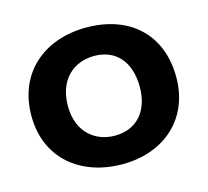

<svg xmlns="http://www.w3.org/2000/svg" viewBox="-83 -619 781 722"><g transform="rotate(-15 307.5 -258.0)"><path d="M310 8C473 8 589 -95 589 -256C589 -427 474 -524 310 -524C144 -524 25 -422 25 -256C25 -89 148 8 310 8ZM167 -256C167 -358 230 -413 311 -413C392 -413 447 -358 447 -256C447 -165 397 -103 310 -103C231 -103 167 -157 167 -256Z"/></g></svg>

Font: Vanilla Cream Black
Style: Regular
Weight: 900
Designer: Jeremy Tribby, Jinavaṁso
Foundry: Tribby Type
Version: Version 1.422;Glyphs 3.1.2 (3151)